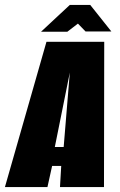

<svg xmlns="http://www.w3.org/2000/svg" viewBox="-57 -761 490 781"><path d="M-37 0 132 -591H367L366 0H187L192 -86H155L136 0ZM166 -163H202L227 -466ZM110 -632 227 -741H310L396 -633H291L260 -665L217 -632Z"/></svg>

Font: Alumni Sans Black
Style: Italic
Weight: 900
Italic angle: -8°
Version: Version 1.016